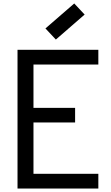

<svg xmlns="http://www.w3.org/2000/svg" viewBox="-20 -1087 640 1107"><path d="M81 0V-800H547V-715H107L173 -782V-401L107 -465H413V-381H107L173 -445V-20L108 -85H547V0ZM302 -859 242 -923 408 -1067 468 -1003Z"/></svg>

Font: Victor Mono SemiBold
Style: Regular
Weight: 600
Monospace: yes
Designer: Rune Bjørnerås
Version: Version 1.561;gftools[0.9.30]